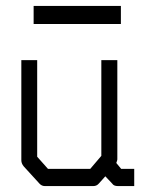

<svg xmlns="http://www.w3.org/2000/svg" viewBox="-20 -679 526 648"><path d="M335.5 -84 314 -60Q306.5 -51 295 -51H131.5Q121 -51 113.5 -59L60.5 -117Q52 -127 52 -138V-476H105.5V-150L142 -109H284.5L322 -153V-476H376V-141Q376 -138 372.5 -129L389 -109H433V-51H378Q364 -51 359 -59ZM93.5 -659H388V-598H93.5Z"/></svg>

Font: 3270 Nerd Font Mono SemCond
Style: Regular
Weight: 400
Monospace: yes
Version: Version 3.0.1;Nerd Fonts 3.1.1